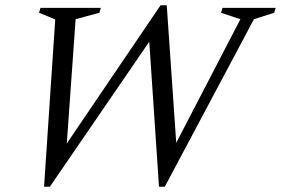

<svg xmlns="http://www.w3.org/2000/svg" viewBox="-20 -700 1068 730"><path d="M894 -627 820.5 -651.5 826 -670H1028L1022.5 -651.5L945.5 -627L606.5 10H584.5L545 -579L581.5 -591L169.5 10H147.5L190 -626L128.5 -651.5L134 -670H363.5L358 -651.5L267.5 -627L231 -112.5H205.5L590.5 -680H614L654.5 -92.5L607 -74Z"/></svg>

Font: Newsreader Text
Style: Italic
Weight: 400
Italic angle: -17°
Designer: Hugues Gentile
Foundry: Production Type
Version: Version 1.001